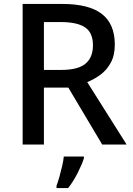

<svg xmlns="http://www.w3.org/2000/svg" viewBox="-20 -734 673 975"><path d="M295 -714Q432 -714 497.5 -663Q563 -612 563 -508Q563 -453 542.5 -415.5Q522 -378 490 -354.5Q458 -331 423 -317L623 0H499L327 -289H203V0H95V-714ZM288 -622H203V-379H293Q376 -379 414 -410.5Q452 -442 452 -504Q452 -568 412 -595Q372 -622 288 -622ZM406 70Q397 99 375 143Q353 187 326 221H267V209Q274 191 281.5 164.5Q289 138 295.5 110Q302 82 304 61H406Z"/></svg>

Font: Noto Sans Ol Chiki Medium
Style: Regular
Weight: 500
Designer: Monotype Design Team, Lewis McGuffie
Foundry: Monotype Imaging Inc.
Version: Version 2.003; ttfautohint (v1.8.4.7-5d5b)